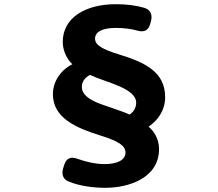

<svg xmlns="http://www.w3.org/2000/svg" viewBox="-20 -768 1040 915"><path d="M696 -655 700 -669C707 -699 697 -722 667 -731C625 -743 580 -748 532 -748C389 -748 279 -685 279 -568C279 -524 302 -482 325 -462C263 -431 232 -372 232 -321C232 -206 339 -160 459 -122C542 -96 578 -75 578 -41C578 -5 538 14 479 14C433 14 386 2 350 -11C319 -23 296 -15 286 18L281 34C272 64 281 87 309 98C365 120 429 127 483 127C591 127 738 82 738 -58C738 -110 709 -148 688 -164C735 -197 767 -244 767 -305C767 -424 673 -470 549 -508C469 -533 433 -552 433 -584C433 -615 466 -635 532 -635C573 -635 607 -630 635 -622C667 -613 688 -623 696 -655ZM370 -354C370 -380 387 -400 409 -411C484 -375 629 -349 629 -278C629 -255 616 -233 597 -222C572 -235 518 -251 466 -270C400 -293 370 -320 370 -354Z"/></svg>

Font: コーポレート・ロゴ（ラウンド）ver3 Bold
Style: Regular
Weight: 700
Designer: [KANA_main] LOGOTYPE.JP [Source Han Sans] Ryoko NISHIZUKA 西塚涼子 (kana, bopomofo & ideographs); Paul D. Hunt (Latin, Greek
Version: Version 12.001;FEAKit 1.0